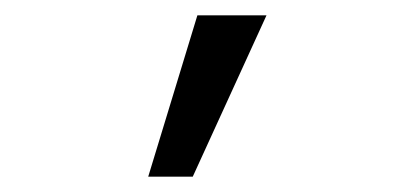

<svg xmlns="http://www.w3.org/2000/svg" viewBox="-20 -734 540 250"><path d="M237 -714H327L231 -504H173Z"/></svg>

Font: Noto Sans Mono UI Cond
Style: Regular
Weight: 400
Width: 3
Monospace: yes
Designer: Monotype Design team
Foundry: Monotype Imaging Inc.
Version: Version 1.000